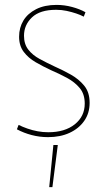

<svg xmlns="http://www.w3.org/2000/svg" viewBox="-20 -550 437 784"><path d="M176 10Q142 10 109.5 1.5Q77 -7 49 -22L56 -40Q72 -32 92 -25Q112 -18 133.5 -14Q155 -10 177 -10Q245 -10 285.5 -42.5Q326 -75 326 -127Q326 -166 305.5 -190.5Q285 -215 253.5 -232Q222 -249 187 -264Q155 -279 125.5 -296Q96 -313 77 -338Q58 -363 58 -400Q58 -437 75.5 -466Q93 -495 127.5 -512.5Q162 -530 211 -530Q243 -530 274.5 -521.5Q306 -513 329 -500L322 -482Q309 -489 291 -495Q273 -501 252.5 -505.5Q232 -510 209 -510Q143 -510 110.5 -479Q78 -448 78 -404Q78 -370 95.5 -347.5Q113 -325 141.5 -309.5Q170 -294 202 -279Q236 -264 269 -245.5Q302 -227 324 -200Q346 -173 346 -130Q346 -88 324 -56.5Q302 -25 264 -7.5Q226 10 176 10ZM198 42H216L194 214H181Z"/></svg>

Font: Murecho Thin
Style: Regular
Weight: 100
Designer: Neil Summerour
Foundry: Positype
Version: Version 1.010